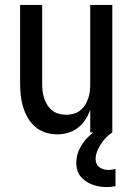

<svg xmlns="http://www.w3.org/2000/svg" viewBox="-20 -540 540 783"><path d="M213 8Q189 8 165.5 0.5Q142 -7 123.5 -23Q105 -39 93 -60Q81 -81 74 -104.5Q67 -128 64.5 -152Q62 -176 62 -200V-520H152V-200Q152 -185 153.5 -169.5Q155 -154 160 -139.5Q165 -125 173 -112Q181 -99 193 -89.5Q205 -80 220 -76Q235 -72 250 -72Q265 -72 280 -76Q295 -80 307 -89.5Q319 -99 327 -112Q335 -125 340 -139.5Q345 -154 346.5 -169.5Q348 -185 348 -200V-520H438V0H348V-93Q341 -72 328.5 -52.5Q316 -33 298 -19Q280 -5 258 1.5Q236 8 213 8ZM415 223Q400 223 385.5 220.5Q371 218 357 213Q343 208 330.5 199.5Q318 191 308.5 179.5Q299 168 295 153Q291 138 291 124Q291 94 304.5 67Q318 40 338.5 19.5Q359 -1 384.5 -16Q410 -31 438 -41V0Q424 9 412.5 21Q401 33 392 47Q383 61 376.5 76.5Q370 92 370 109Q370 119 374 128Q378 137 386 142.5Q394 148 403.5 150.5Q413 153 423 153Q430 153 437 152Q444 151 451 149V219Q442 221 433 222Q424 223 415 223Z"/></svg>

Font: Iosevka Term Curly Medium
Style: Regular
Weight: 500
Designer: Belleve Invis
Foundry: Belleve Invis
Version: Version 32.3.0